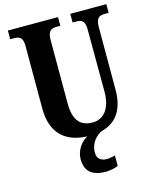

<svg xmlns="http://www.w3.org/2000/svg" viewBox="-137 -803 899 1132"><g transform="rotate(-15 312.0 -237.0)"><path d="M369 240C386 240 424 234 442 224V161C422 166 405 169 390 169C357 169 332 152 332 115C332 53 373 15 407 1C505 -25 546 -104 546 -213V-596C546 -654 570 -661 602 -661H624V-714H404V-661H425C457 -661 479 -654 479 -600L480 -215C479 -112 431 -61 368 -61C296 -61 252 -98 252 -210V-596C252 -654 277 -661 308 -661H329V-714H23V-661H45C76 -661 100 -654 100 -600V-218C100 -60 187 5 314 10C274 31 241 78 241 130C241 206 284 240 369 240Z"/></g></svg>

Font: Noto Serif Bengali ExtraCondensed ExtraBold
Style: Regular
Weight: 800
Width: 2
Designer: Juan Bruce, Universal Thirst, Indian Type Foundry and the Monotype Design Team.
Foundry: Monotype Imaging Inc.
Version: Version 2.003